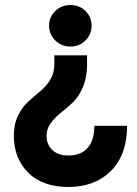

<svg xmlns="http://www.w3.org/2000/svg" viewBox="-20 -543 545 763"><path d="M320 -382.5Q296 -358 260 -358Q224 -358 199.5 -382.5Q175 -407 175 -441Q175 -475 199.5 -499Q224 -523 260 -523Q296 -523 320 -499Q344 -475 344 -441Q344 -407 320 -382.5ZM35 -3Q35 -49 51.5 -83Q68 -117 91.5 -138.5Q115 -160 139 -179.5Q163 -199 179.5 -226Q196 -253 196 -288V-323H326V-287Q326 -236 309.5 -197Q293 -158 269.5 -136Q246 -114 222 -95Q198 -76 181.5 -53.5Q165 -31 165 -3Q165 31 188 53Q211 75 252 75Q302 75 328.5 44.5Q355 14 355 -43H485Q485 72 421 136Q357 200 252 200Q149 200 92 143Q35 86 35 -3Z"/></svg>

Font: ReCut ExtraBold
Style: Regular
Weight: 800
Designer: Giant Group (for alternate capitals set)
Version: Version 2.002;FEAKit 1.0